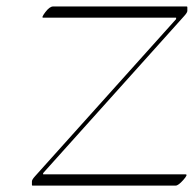

<svg xmlns="http://www.w3.org/2000/svg" viewBox="-20 -555 607 602"><path d="M115.2 -499.5Q108.9 -499.5 122.3 -517.1Q135.7 -534.7 146.5 -534.7H565.4Q567.4 -534.7 567.4 -532.2V-521Q567.4 -515.6 557.6 -504.9L115.2 -12.2V-8.3H562Q570.3 -8.3 554.7 9.3Q539.1 26.9 530.8 26.9H82Q80.1 26.9 80.1 24.9V13.7Q80.1 8.3 89.8 -2.4L532.2 -495.1V-499.5Z"/></svg>

Font: ML-NILA02
Style: Regular
Weight: 400
Version: Version ML-NILA02 1.0